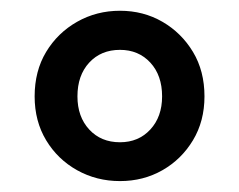

<svg xmlns="http://www.w3.org/2000/svg" viewBox="-20 -798 444 357"><path d="M203.1 -461.3Q159.6 -461.3 123.4 -481.5Q87.2 -501.7 65.8 -537.2Q44.4 -572.7 44.4 -618.8Q44.4 -666 65.8 -701.5Q87.2 -737 123.4 -757.5Q159.6 -778 203.1 -778Q246.6 -778 282 -757.5Q317.4 -737 338.8 -701.5Q360.2 -666 360.2 -618.8Q360.2 -572.7 338.8 -537.2Q317.4 -501.7 282 -481.5Q246.6 -461.3 203.1 -461.3ZM203.1 -533.5Q237.6 -533.5 259.5 -557.2Q281.4 -580.9 281.4 -618.8Q281.4 -657.9 259.5 -681.6Q237.6 -705.3 203.1 -705.3Q167.8 -705.3 145.9 -681.6Q124 -657.9 124 -618.8Q124 -580.9 145.9 -557.2Q167.8 -533.5 203.1 -533.5Z"/></svg>

Font: Noto Sans KR Thin
Style: Regular
Weight: 100
Designer: Ryoko NISHIZUKA 西塚涼子 (kana, bopomofo & ideographs); Paul D. Hunt (Latin, Greek & Cyrillic); Sandoll Communications 산돌커뮤니
Foundry: Adobe
Version: Version 2.004-H2;hotconv 1.0.118;makeotfexe 2.5.65603